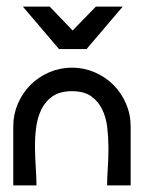

<svg xmlns="http://www.w3.org/2000/svg" viewBox="-20 -559 434 579"><path d="M197 -355Q233 -355 265.5 -341Q298 -327 322 -303Q346 -279 360 -246.5Q374 -214 374 -178V0H303Q303 -22 305 -51.5Q307 -81 307 -112.5Q307 -144 303.5 -174.5Q300 -205 288 -229.5Q276 -254 254.5 -269Q233 -284 197 -284Q161 -284 139 -269Q117 -254 105 -229.5Q93 -205 89 -174.5Q85 -144 85.5 -112.5Q86 -81 88 -51.5Q90 -22 90 0H20V-178Q20 -214 34 -246.5Q48 -279 72 -303Q96 -327 128.5 -341Q161 -355 197 -355ZM49 -539H130L199 -467L269 -539H350L241 -411H158L49 -539Z"/></svg>

Font: Googee
Style: Regular
Weight: 400
Designer: Peter Wiegel
Foundry: CATFonts Peter Wiegel
Version: 1.000